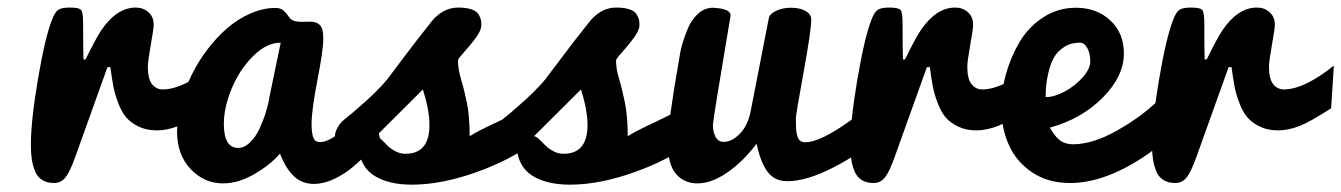

<svg xmlns="http://www.w3.org/2000/svg" viewBox="-20 -489 3584 513"><path d="M62.5 -102.1Q62.5 -166 81.3 -276.9Q100.1 -387.7 118.7 -435.5Q126.5 -456.5 135.5 -462.6Q144.5 -468.8 167 -468.8Q191.9 -468.8 197 -461.9Q202.1 -455.1 202.1 -424.3Q202.1 -352.1 203.1 -330.1H208.5Q237.3 -388.7 251 -408.7Q292 -468.8 342.8 -468.8Q362.8 -468.8 376.7 -456.3Q390.6 -443.8 390.6 -422.9Q390.6 -412.1 382.8 -368.7Q375 -325.2 375 -311Q375 -278.3 386.2 -264.2Q397.5 -250 415 -250Q452.6 -250 503.4 -281.7Q526.9 -296.4 548.3 -314L541 -199.7Q486.3 -164.1 456.5 -152.3Q425.8 -140.6 399.4 -140.6Q371.6 -140.6 350.3 -150.9Q329.1 -161.1 316.7 -176Q304.2 -190.9 295.2 -215.6Q286.1 -240.2 282.5 -260.3Q278.8 -280.3 274.9 -309.6H267.1L179.7 -65.9Q166 -28.3 154.3 -14.2Q142.6 0 124.5 0Q105.5 0 92.5 -8.3Q79.6 -16.6 73.5 -32Q67.4 -47.4 64.9 -63.7Q62.5 -80.1 62.5 -102.1Z M971.7 -228 995.1 -119.6Q981.9 -101.6 964.6 -82.5Q947.3 -63.5 923.6 -43.5Q899.9 -23.4 872.1 -10.5Q844.2 2.4 818.8 2.4Q787.6 2.4 765.9 -17.6Q744.1 -37.6 728 -78.6Q701.7 -47.9 658.9 -23.4Q616.2 1 575.7 1Q525.9 1 489.5 -37.1Q453.1 -75.2 453.1 -137.2Q453.1 -173.3 463.4 -212.4Q473.6 -251.5 491.5 -287.8Q509.3 -324.2 534.4 -357.2Q559.6 -390.1 588.1 -414.6Q616.7 -439 650.1 -453.4Q683.6 -467.8 716.3 -467.8Q729.5 -467.8 737.3 -460.9Q745.1 -454.1 750.7 -445.6Q756.3 -437 762.2 -434.6Q771 -430.7 786.6 -430.7Q790 -430.7 797.4 -430.9Q804.7 -431.2 808.6 -431.2Q825.7 -431.2 834.7 -422.1Q843.8 -413.1 843.8 -385.7Q843.8 -355.5 828.1 -275.1Q812.5 -194.8 812.5 -158.2Q812.5 -133.3 817.1 -121.3Q821.8 -109.4 834.5 -109.4Q869.1 -109.4 923.3 -168.5Q946.8 -193.8 971.7 -228ZM578.1 -158.2Q578.1 -93.8 616.2 -93.8Q633.3 -93.8 648.7 -109.1Q664.1 -124.5 674.3 -147.2Q684.6 -169.9 691.2 -191.9Q697.8 -213.9 700.2 -231.4L730 -375Q691.9 -375 655.8 -338.6Q619.6 -302.2 598.9 -252Q578.1 -201.7 578.1 -158.2Z M921.9 -187.5Q962.4 -222.2 983.9 -243.7Q1005.4 -265.1 1016.4 -279.3Q1027.3 -293.5 1058.1 -334.7Q1088.9 -376 1125.5 -421.9Q1159.2 -468.8 1203.6 -468.8Q1225.6 -468.8 1239.5 -464.1Q1253.4 -459.5 1258.5 -450.7Q1263.7 -441.9 1264.9 -436.3Q1266.1 -430.7 1266.1 -421.9Q1266.1 -408.2 1251.5 -388.2Q1236.8 -368.2 1220.9 -350.8Q1205.1 -333.5 1203.6 -328.1Q1203.6 -304.7 1211.4 -279.3Q1219.2 -253.9 1227.1 -216.3Q1234.9 -178.7 1234.9 -125Q1252.9 -137.2 1312.3 -164.8Q1371.6 -192.4 1406.7 -218.8L1407.2 -109.4Q1345.7 -62 1252.4 -28.8Q1159.2 4.4 1080.6 4.4Q1019 4.4 981 -19Q942.9 -42.5 938.5 -92.8Q926.8 -90.3 912.1 -90.3Q901.9 -90.3 897.2 -90.8Q892.6 -91.3 886.2 -94.2Q879.9 -97.2 877.4 -104.7Q875 -112.3 875 -125Q875 -135.7 881.3 -147Q887.7 -158.2 894 -164.3Q900.4 -170.4 910.9 -178.7Q921.4 -187 921.9 -187.5ZM1109.9 -250 984.4 -125Q989.3 -125 997.3 -117.7Q1005.4 -110.4 1013.7 -101.6Q1022 -92.8 1035.4 -85.4Q1048.8 -78.1 1063 -78.1Q1127.4 -78.1 1127.4 -154.8Q1127.4 -194.8 1109.9 -250Z M1344.2 -187.5Q1384.8 -222.2 1406.2 -243.7Q1427.7 -265.1 1438.7 -279.3Q1449.7 -293.5 1480.5 -334.7Q1511.2 -376 1547.9 -421.9Q1581.5 -468.8 1626 -468.8Q1647.9 -468.8 1661.9 -464.1Q1675.8 -459.5 1680.9 -450.7Q1686 -441.9 1687.3 -436.3Q1688.5 -430.7 1688.5 -421.9Q1688.5 -408.2 1673.8 -388.2Q1659.2 -368.2 1643.3 -350.8Q1627.4 -333.5 1626 -328.1Q1626 -304.7 1633.8 -279.3Q1641.6 -253.9 1649.4 -216.3Q1657.2 -178.7 1657.2 -125Q1675.3 -137.2 1734.6 -164.8Q1793.9 -192.4 1829.1 -218.8L1829.6 -109.4Q1768.1 -62 1674.8 -28.8Q1581.5 4.4 1502.9 4.4Q1441.4 4.4 1403.3 -19Q1365.2 -42.5 1360.8 -92.8Q1349.1 -90.3 1334.5 -90.3Q1324.2 -90.3 1319.6 -90.8Q1314.9 -91.3 1308.6 -94.2Q1302.2 -97.2 1299.8 -104.7Q1297.4 -112.3 1297.4 -125Q1297.4 -135.7 1303.7 -147Q1310.1 -158.2 1316.4 -164.3Q1322.8 -170.4 1333.3 -178.7Q1343.8 -187 1344.2 -187.5ZM1532.2 -250 1406.7 -125Q1411.6 -125 1419.7 -117.7Q1427.7 -110.4 1436 -101.6Q1444.3 -92.8 1457.8 -85.4Q1471.2 -78.1 1485.4 -78.1Q1549.8 -78.1 1549.8 -154.8Q1549.8 -194.8 1532.2 -250Z M2147.5 -437Q2147.5 -407.7 2127 -295.4Q2106.4 -183.1 2106.4 -171.9Q2106.4 -154.8 2106.9 -146Q2107.4 -137.2 2109.9 -127.2Q2112.3 -117.2 2117.7 -113Q2123 -108.9 2132.3 -108.9Q2164.1 -108.9 2225.1 -148.4Q2286.1 -188 2312.5 -221.7Q2312.5 -199.7 2313 -167.5Q2313.5 -135.3 2313.5 -114.3Q2276.9 -77.6 2206.1 -41.3Q2135.3 -4.9 2083.5 -4.9Q2049.3 -4.9 2030.5 -30.5Q2011.7 -56.2 2001.5 -105Q1965.3 -57.1 1923.3 -28.1Q1881.3 1 1843.3 1Q1808.1 1 1786.1 -24.4Q1764.2 -49.8 1764.2 -107.4Q1764.2 -158.7 1795.4 -335.9Q1797.4 -351.1 1802.5 -369.6Q1807.6 -388.2 1817.4 -411.9Q1827.1 -435.5 1844.5 -451.7Q1861.8 -467.8 1883.8 -468.3Q1932.1 -466.3 1932.1 -447.8Q1884.8 -167.5 1884.8 -155.3Q1884.8 -136.2 1892.1 -123Q1899.4 -109.9 1913.1 -109.9Q1936 -109.9 1957.3 -132.3Q1978.5 -154.8 1985.8 -192.4L2034.2 -440.4Q2036.6 -452.1 2054 -460.2Q2071.3 -468.3 2093.3 -468.3Q2117.7 -468.3 2132.6 -459.5Q2147.5 -450.7 2147.5 -437Z M2252 -102.1Q2252 -166 2270.8 -276.9Q2289.6 -387.7 2308.1 -435.5Q2315.9 -456.5 2325 -462.6Q2334 -468.8 2356.4 -468.8Q2381.3 -468.8 2386.5 -461.9Q2391.6 -455.1 2391.6 -424.3Q2391.6 -352.1 2392.6 -330.1H2397.9Q2426.8 -388.7 2440.4 -408.7Q2481.4 -468.8 2532.2 -468.8Q2552.2 -468.8 2566.2 -456.3Q2580.1 -443.8 2580.1 -422.9Q2580.1 -412.1 2572.3 -368.7Q2564.5 -325.2 2564.5 -311Q2564.5 -278.3 2575.7 -264.2Q2586.9 -250 2604.5 -250Q2642.1 -250 2692.9 -281.7Q2716.3 -296.4 2737.8 -314L2730.5 -199.7Q2675.8 -164.1 2646 -152.3Q2615.2 -140.6 2588.9 -140.6Q2561 -140.6 2539.8 -150.9Q2518.6 -161.1 2506.1 -176Q2493.7 -190.9 2484.6 -215.6Q2475.6 -240.2 2471.9 -260.3Q2468.3 -280.3 2464.4 -309.6H2456.5L2369.1 -65.9Q2355.5 -28.3 2343.8 -14.2Q2332 0 2314 0Q2294.9 0 2282 -8.3Q2269 -16.6 2262.9 -32Q2256.8 -47.4 2254.4 -63.7Q2252 -80.1 2252 -102.1Z M2838.9 0Q2779.8 0 2737.3 -28.8Q2694.8 -57.6 2675 -102.8Q2655.3 -147.9 2655.3 -203.6Q2655.3 -246.6 2668 -291.7Q2680.7 -336.9 2704.3 -377Q2728 -417 2767.3 -442.6Q2806.6 -468.3 2854.5 -468.3Q2910.2 -468.3 2946.5 -434.6Q2982.9 -400.9 2982.9 -346.2Q2982.9 -285.2 2926.5 -228.3Q2870.1 -171.4 2785.2 -147.9Q2799.8 -122.1 2813.5 -112.8Q2827.1 -103.5 2846.7 -103.5Q2899.9 -103.5 2965.3 -140.6Q3030.8 -177.7 3076.2 -222.2L3139.2 -156.7Q3097.2 -113.3 3047.9 -78.1Q2935.5 0 2838.9 0ZM2773.9 -229.5Q2796.9 -229.5 2825 -244.6Q2853 -259.8 2873 -282.5Q2893.1 -305.2 2893.1 -324.7Q2893.1 -346.7 2885 -360.8Q2877 -375 2865.2 -375Q2841.3 -375 2823.7 -363.8Q2806.2 -352.5 2796.9 -336.7Q2787.6 -320.8 2782.2 -299.1Q2776.9 -277.3 2775.4 -261.7Q2773.9 -246.1 2773.9 -229.5Z M3058.1 -102.1Q3058.1 -166 3076.9 -276.9Q3095.7 -387.7 3114.3 -435.5Q3122.1 -456.5 3131.1 -462.6Q3140.1 -468.8 3162.6 -468.8Q3187.5 -468.8 3192.6 -461.9Q3197.8 -455.1 3197.8 -424.3Q3197.8 -352.1 3198.7 -330.1H3204.1Q3232.9 -388.7 3246.6 -408.7Q3287.6 -468.8 3338.4 -468.8Q3358.4 -468.8 3372.3 -456.3Q3386.2 -443.8 3386.2 -422.9Q3386.2 -412.1 3378.4 -368.7Q3370.6 -325.2 3370.6 -311Q3370.6 -278.3 3381.8 -264.2Q3393.1 -250 3410.6 -250Q3448.2 -250 3499 -281.7Q3522.5 -296.4 3543.9 -314L3536.6 -199.7Q3481.9 -164.1 3452.1 -152.3Q3421.4 -140.6 3395 -140.6Q3367.2 -140.6 3345.9 -150.9Q3324.7 -161.1 3312.3 -176Q3299.8 -190.9 3290.8 -215.6Q3281.7 -240.2 3278.1 -260.3Q3274.4 -280.3 3270.5 -309.6H3262.7L3175.3 -65.9Q3161.6 -28.3 3149.9 -14.2Q3138.2 0 3120.1 0Q3101.1 0 3088.1 -8.3Q3075.2 -16.6 3069.1 -32Q3063 -47.4 3060.5 -63.7Q3058.1 -80.1 3058.1 -102.1Z"/></svg>

Font: iCiel Pacifico
Style: Regular
Weight: 400
Designer: Vernon Adams
Foundry: Vernon Adams
Version: Version 1.00 September 26, 2014, initial release